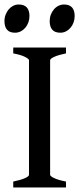

<svg xmlns="http://www.w3.org/2000/svg" viewBox="-25 -824 353 844"><path d="M33.2 0V-25.9Q66.4 -32.7 84.5 -40.8Q102.5 -48.8 102.5 -55.7V-559.1Q102.5 -564.9 85.4 -573.7Q68.4 -582.5 33.2 -589.4V-615.2H265.1V-589.4Q231.9 -582.5 213.6 -574.2Q195.3 -565.9 195.3 -559.1V-55.7Q195.3 -49.8 212.6 -41.3Q230 -32.7 265.1 -25.9V0ZM303.2 -753.4Q303.2 -738.3 298.3 -725.1Q293.5 -711.9 284.9 -701.9Q276.4 -691.9 264.9 -686Q253.4 -680.2 240.2 -680.2Q216.3 -680.2 204.8 -693.4Q193.4 -706.5 193.4 -731.4Q193.4 -746.6 198.5 -759.8Q203.6 -772.9 212.2 -783Q220.7 -793 232.2 -798.6Q243.7 -804.2 256.3 -804.2Q303.2 -804.2 303.2 -753.4ZM104.5 -753.4Q104.5 -738.3 99.6 -725.1Q94.7 -711.9 86.2 -701.9Q77.6 -691.9 65.9 -686Q54.2 -680.2 41 -680.2Q17.1 -680.2 5.9 -693.4Q-5.4 -706.5 -5.4 -731.4Q-5.4 -746.6 -0.2 -759.8Q4.9 -772.9 13.4 -783Q22 -793 33.2 -798.6Q44.4 -804.2 57.1 -804.2Q104.5 -804.2 104.5 -753.4Z"/></svg>

Font: Gentium Book Basic
Style: Regular
Weight: 400
Designer: J. Victor Gaultney and Annie Olsen
Foundry: SIL International
Version: Version 1.102; 2013; Maintenance release